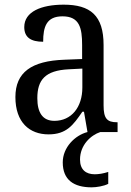

<svg xmlns="http://www.w3.org/2000/svg" viewBox="-20 -566 563 823"><path d="M188 10C265 10 294 -30 333 -87H340L355 0C301 14 249 66 249 130C249 205 296 237 373 237C393 237 425 232 444 222V171C422 178 403 181 386 181C349 181 323 162 323 118C323 55 370 13 410 0H484V-42H481C439 -42 424 -58 424 -114V-373C424 -500 367 -546 253 -546C157 -546 84 -516 84 -450C84 -406 112 -387 165 -387C165 -451 179 -496 248 -496C321 -496 332 -446 332 -373V-313L256 -310C115 -305 46 -256 46 -150C46 -41 107 10 188 10ZM213 -48C163 -48 140 -83 140 -145C140 -223 173 -264 275 -269L333 -272V-191C333 -106 286 -48 213 -48Z"/></svg>

Font: Noto Serif Armenian SemiCondensed
Style: Regular
Weight: 400
Width: 4
Designer: Monotype Design Team
Foundry: Monotype Imaging Inc.
Version: Version 2.008